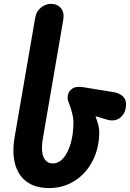

<svg xmlns="http://www.w3.org/2000/svg" viewBox="-20 -948 660 974"><path d="M228.5 6Q160.5 6 116.8 -25.2Q73 -56.5 56.8 -115Q40.5 -173.5 54.5 -254L159 -860.5Q164.5 -891 188 -909.8Q211.5 -928.5 238.5 -928.5Q270 -928.5 288.5 -907.2Q307 -886 301 -848L197 -243Q190.5 -204.5 194.2 -176.8Q198 -149 211.5 -134Q225 -119 247.5 -119Q278 -119 301.5 -146Q325 -173 338.8 -220.8Q352.5 -268.5 352.5 -330Q352.5 -348 345.8 -375Q339 -402 327 -432Q320.5 -447.5 324.8 -467.2Q329 -487 348.2 -499.5Q367.5 -512 406.5 -505L559.5 -480Q585.5 -475.5 602.5 -460Q619.5 -444.5 619.5 -420Q619.5 -376 591.2 -352.2Q563 -328.5 519.5 -342L464.5 -358.5Q473.5 -334 478.5 -314Q483.5 -294 483.5 -280.5Q483.5 -198 450.5 -133.2Q417.5 -68.5 359.8 -31.2Q302 6 228.5 6Z"/></svg>

Font: Edu VIC WA NT Hand
Style: Regular
Weight: 400
Designer: Tina and Corey Anderson, Eben Sorkin, Mirko Velimirovic
Foundry: Google for Education
Version: Version 1.000